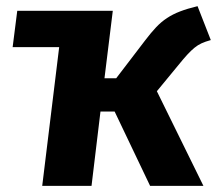

<svg xmlns="http://www.w3.org/2000/svg" viewBox="-20 -603 705 623"><path d="M21 -450 36 -568H346L319 -349H357L451 -472Q470 -497 486.5 -514.5Q503 -532 522 -544.5Q541 -557 564.5 -566Q588 -575 621 -583L664 -473Q646 -468 634 -462.5Q622 -457 611 -448Q600 -439 588 -426Q576 -413 559 -392L489 -307L640 0H467L352 -241H306L277 0H117L172 -450Z"/></svg>

Font: Qjlgwqiwhsfqbnnlvksmvfsycuq
Style: Regular
Weight: 700
Italic angle: -8°
Designer: Carrois Corporate & Edenspiekermann
Foundry: Carrois Corporate GbR & Edenspiekermann AG
Version: Version 2.001